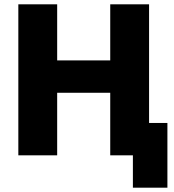

<svg xmlns="http://www.w3.org/2000/svg" viewBox="-20 -720 808 890"><path d="M245 -440H491V-700H671V-150H756V150H596V0H491V-290H245V0H65V-700H245Z"/></svg>

Font: Tilda Sans Black
Style: Regular
Weight: 900
Designer: ParaType Ltd
Foundry: ParaType Ltd
Version: Version 1.009